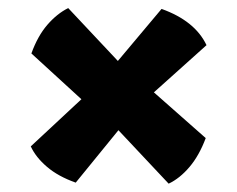

<svg xmlns="http://www.w3.org/2000/svg" viewBox="-20 -500 571 463"><path d="M351.1 -277.3 476.1 -167Q460.4 -125 437 -97.4Q413.6 -69.8 386.7 -57.1L265.6 -186L162.6 -59.6Q120.1 -74.7 93.3 -97.7Q66.4 -120.6 54.2 -147L176.3 -260.7L55.7 -371.1Q70.8 -413.1 94.2 -440.2Q117.7 -467.3 144.5 -480.5L264.2 -353L369.6 -478.5Q450.2 -449.7 478 -391.1Z"/></svg>

Font: Fruktur
Style: Regular
Weight: 400
Designer: Viktoriya Grabowska
Foundry: Viktoriya Grabowska
Version: Version 1.004; ttfautohint (v1.4.1)